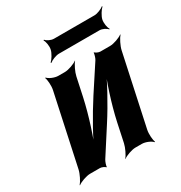

<svg xmlns="http://www.w3.org/2000/svg" viewBox="-176 -856 949 1007"><g transform="rotate(-30 298.0 -352.0)"><path d="M415 -502 313 -346C258 -261 193 -146 164 -75L168 -74C201 -145 241 -269 262 -366L286 -478C291 -502 309 -539 321 -552V-554C306 -542 268 -528 245 -528H206C183 -528 152 -542 143 -554L140 -552C146 -539 149 -502 144 -478L52 -50C47 -26 28 11 16 24L17 26C32 14 70 0 93 0H153C163 0 181 8 184 14L187 12C186 6 194 -17 200 -26L301 -183C356 -268 419 -383 448 -453L445 -454C412 -384 372 -260 351 -163L327 -50C322 -26 304 11 292 24V26C307 14 345 0 368 0H406C429 0 460 14 469 26L472 24C466 11 463 -26 468 -50L560 -478C565 -502 584 -539 596 -552L595 -554C580 -542 542 -528 519 -528H460C450 -528 432 -536 429 -542L427 -540C427 -533 421 -511 415 -502ZM553 -668C557 -687 576 -717 588 -727L586 -730C575 -720 546 -708 529 -708H283C265 -708 242 -720 235 -730L231 -727C239 -717 244 -687 240 -668C236 -648 217 -618 205 -608L208 -605C219 -615 248 -627 266 -627H512C529 -627 552 -615 559 -605L562 -608C554 -618 549 -648 553 -668Z"/></g></svg>

Font: Asimov
Style: EdgeExtremeIt
Weight: 500
Designer: Google
Version: Version 2.000980: 2014